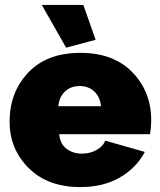

<svg xmlns="http://www.w3.org/2000/svg" viewBox="-20 -751 649 781"><path d="M150 -731H319L369 -589L249 -557ZM307 10Q174 10 96.5 -67.5Q19 -145 19 -256Q19 -376 95 -456Q171 -536 307 -536Q442 -536 518.5 -457Q595 -378 595 -263Q595 -232 590 -205H221Q224 -166 250.5 -146Q277 -126 313 -126Q345 -126 372 -140.5Q399 -155 408 -179L569 -133Q535 -68 467.5 -29Q400 10 307 10ZM217 -319H391Q387 -357 363.5 -379Q340 -401 304 -401Q268 -401 244.5 -379Q221 -357 217 -319Z"/></svg>

Font: Raleway-v4020 Black
Style: Regular
Weight: 900
Designer: Matt McInerney, Pablo Impallari, Rodrigo Fuenzalida
Foundry: Matt McInerney, Pablo Impallari, Rodrigo Fuenzalida
Version: Version 4.020;PS 004.020;hotconv 1.0.88;makeotf.lib2.5.64775